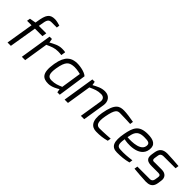

<svg xmlns="http://www.w3.org/2000/svg" viewBox="185 -1892 3008 3008"><g transform="rotate(45 1689.5 -387.5)"><path d="M92 -457H191L116 0H190L266 -457H432L444 -531H279L285 -567C302 -681 315 -712 384 -712H496L503 -761C487 -766 424 -785 384 -785C268 -785 236 -724 211 -567L205 -531L101 -512Z M433 0H507L571 -404C654 -441 698 -462 778 -462C807 -462 839 -459 851 -456L863 -529C852 -535 819 -537 790 -537C708 -537 647 -499 580 -464L569 -531H517Z M941 -251C972 -442 1029 -456 1094 -468C1135 -476 1206 -468 1266 -452L1214 -115C1146 -86 1100 -67 1023 -67C945 -67 919 -113 941 -251ZM870 -278C830 -37 909 7 1023 7C1100 7 1180 -41 1209 -60L1220 0H1273L1343 -479C1292 -528 1156 -550 1086 -541C1004 -531 906 -495 870 -278Z M1381 0H1455L1520 -409C1603 -446 1645 -466 1725 -466C1776 -466 1810 -436 1800 -370L1741 0H1815L1874 -370C1888 -458 1843 -540 1737 -540C1656 -540 1596 -504 1529 -469L1517 -531H1465Z M1944 -266C1909 -65 1983 5 2085 6C2168 7 2230 1 2315 -22L2324 -78C2324 -78 2179 -67 2087 -67C2022 -67 1990 -113 2017 -262C2053 -456 2091 -464 2150 -464C2239 -464 2377 -456 2377 -456L2385 -510C2317 -523 2214 -538 2162 -538C2068 -538 1988 -519 1944 -266Z M2494 -281C2513 -372 2521 -467 2680 -467C2769 -467 2813 -459 2801 -388C2778 -250 2494 -281 2494 -281ZM2420 -278C2384 -84 2418 7 2546 7C2629 7 2712 1 2796 -22L2804 -78C2726 -67 2631 -58 2555 -64C2484 -65 2465 -103 2486 -227C2523 -212 2847 -169 2875 -388C2890 -504 2810 -541 2684 -541C2489 -541 2451 -441 2420 -278Z M2920 -9C2957 -5 3142 10 3191 10C3247 10 3324 0 3341 -109L3350 -172C3362 -247 3319 -301 3232 -301H3082C3054 -301 3016 -291 3027 -358L3035 -409C3038 -429 3045 -468 3109 -468H3370L3379 -525C3328 -530 3172 -541 3120 -541C3017 -541 2975 -495 2961 -409L2953 -358C2937 -258 2987 -227 3081 -227H3229C3273 -227 3282 -207 3276 -172L3267 -118C3257 -58 3203 -64 3203 -64H2929Z"/></g></svg>

Font: Exo
Style: Regular Italic
Weight: 400
Designer: Natanael Gama
Version: Version 1.00